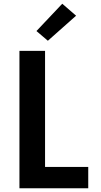

<svg xmlns="http://www.w3.org/2000/svg" viewBox="-20 -1007 540 1027"><path d="M84 0V-735H221V-114H452V0ZM236 -789 175 -841 313 -987 387 -923Z"/></svg>

Font: Iosevka SS04 Heavy
Style: Regular
Weight: 900
Monospace: yes
Designer: Belleve Invis
Foundry: Belleve Invis
Version: Version 19.0.0; ttfautohint (v1.8.4)